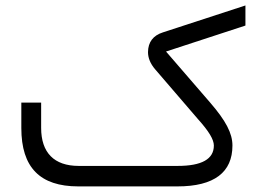

<svg xmlns="http://www.w3.org/2000/svg" viewBox="-20 -666 946 686"><path d="M613.8 0C746.1 0 810.5 -50.8 810.5 -146C810.5 -189.5 787.1 -234.4 731 -299.3L573.2 -481.9L856.9 -574.7V-646.5L562 -550.3C526.9 -539.1 509.3 -515.6 508.8 -480C508.8 -459 517.1 -438.5 534.2 -418.5L687.5 -240.2C726.1 -197.3 744.1 -167.5 744.1 -146C744.1 -97.7 701.2 -73.2 614.7 -73.2H261.2C173.3 -73.2 127 -120.6 127 -209V-299.3H56.2V-208.5C56.2 -67.9 122.6 0 259.8 0Z"/></svg>

Font: Shabnam Light
Style: Regular
Weight: 300
Foundry: DejaVu fonts team - Redesigned by Saber Rastikerdar - Based on Vazir font
Version: Version 5.0.1